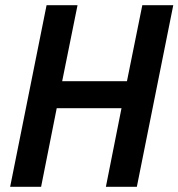

<svg xmlns="http://www.w3.org/2000/svg" viewBox="-20 -718 686 738"><path d="M447 -302H198L138 0H19L159 -698H278L219 -406H468L527 -698H646L506 0H387Z"/></svg>

Font: IBM Plex Sans Cond SmBld
Style: Italic
Weight: 600
Width: 3
Italic angle: -11°
Designer: Mike Abbink, Paul van der Laan, Pieter van Rosmalen
Foundry: Bold Monday
Version: Version 1.3